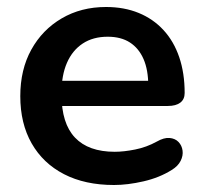

<svg xmlns="http://www.w3.org/2000/svg" viewBox="-20 -519 582 549"><path d="M306 10Q223 10 163 -21Q103 -52 70.5 -109Q38 -166 38 -244Q38 -320 69.5 -377Q101 -434 156.5 -466.5Q212 -499 283 -499Q335 -499 376.5 -482Q418 -465 447.5 -433Q477 -401 492.5 -355.5Q508 -310 508 -253Q508 -235 495.5 -225.5Q483 -216 460 -216H139V-288H420L404 -273Q404 -319 390.5 -350Q377 -381 351.5 -397.5Q326 -414 288 -414Q246 -414 216.5 -394.5Q187 -375 171.5 -339.5Q156 -304 156 -255V-248Q156 -166 194.5 -125.5Q233 -85 308 -85Q334 -85 366.5 -91.5Q399 -98 428 -114Q449 -126 465 -124.5Q481 -123 490.5 -113Q500 -103 502 -88.5Q504 -74 496.5 -59Q489 -44 471 -33Q436 -11 390.5 -0.5Q345 10 306 10Z"/></svg>

Font: Nunito ExtraLight
Style: Bold
Weight: 700
Version: Version 3.602